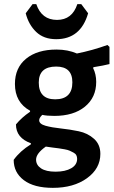

<svg xmlns="http://www.w3.org/2000/svg" viewBox="-20 -711 548 926"><path d="M372 -691 405 -647Q369 -522 251 -522Q191 -522 154.5 -557Q118 -592 104 -647L137 -691H155Q181 -615 255 -615Q328 -615 353 -691ZM253 -472Q307 -472 351 -453Q426 -468 498 -494L508 -485V-402Q481 -395 431 -387L429 -383Q444 -353 444 -316Q444 -241 389.5 -196.5Q335 -152 242 -152Q206 -152 184 -157Q169 -143 169 -131Q169 -113 199.5 -104.5Q230 -96 273 -91.5Q316 -87 359.5 -78Q403 -69 433.5 -41.5Q464 -14 464 31Q464 102 399.5 148.5Q335 195 235 195Q144 195 95 158Q46 121 46 60Q77 17 129 -15V-20Q57 -46 57 -111Q84 -144 125 -172V-177Q52 -217 52 -306Q52 -384 106 -428Q160 -472 253 -472ZM251 -390Q167 -390 167 -313Q167 -232 246 -232Q329 -232 329 -314Q329 -390 251 -390ZM154 59Q154 85 178 101Q202 117 248 117Q295 117 323.5 100.5Q352 84 352 55Q352 45 348 37.5Q344 30 334.5 25Q325 20 316.5 16Q308 12 291.5 9Q275 6 264 4.5Q253 3 232.5 0.5Q212 -2 201 -4Q154 29 154 59Z"/></svg>

Font: Alegreya Sans
Style: Bold
Weight: 700
Designer: Juan Pablo del Peral
Foundry: Huerta Tipografica
Version: Version 2.007